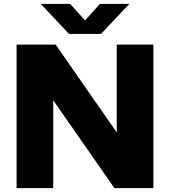

<svg xmlns="http://www.w3.org/2000/svg" viewBox="-20 -970 876 990"><path d="M65.5 0V-740H267L614.5 -240.5H582V-740H771V0H570L222 -499.5H254.5V0ZM336 -795 190 -950H341.5L434 -847.5H403L495.5 -950H647L501 -795Z"/></svg>

Font: Encode Sans SC SemiExpanded ExtraBold
Style: Regular
Weight: 800
Width: 6
Designer: Multiple Designers
Foundry: Impallari Type
Version: Version 3.002